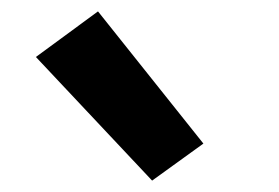

<svg xmlns="http://www.w3.org/2000/svg" viewBox="-20 -842 490 337"><path d="M247 -525 43 -742 152 -822 337 -590Z"/></svg>

Font: Iosevka Aile Extrabold
Style: Regular
Weight: 800
Designer: Belleve Invis
Foundry: Belleve Invis
Version: Version 27.3.5; ttfautohint (v1.8.4)